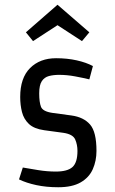

<svg xmlns="http://www.w3.org/2000/svg" viewBox="-20 -776 486 808"><path d="M200 -301 281 -290Q332 -283 359 -252Q386 -221 386 -141Q386 -99 370.5 -64Q355 -29 319.5 -8.5Q284 12 225 12Q175 12 133 3Q91 -6 60 -21L76 -71Q104 -66 141.5 -60Q179 -54 215 -54Q264 -54 285 -73Q306 -92 306 -141Q306 -167 296.5 -189Q287 -211 247 -217L166 -228Q123 -234 101.5 -254.5Q80 -275 72.5 -304.5Q65 -334 65 -368Q65 -448 106.5 -489.5Q148 -531 216 -531Q263 -531 303 -522Q343 -513 371 -498L356 -442Q331 -448 296.5 -454.5Q262 -461 229 -461Q205 -461 186 -456Q167 -451 156 -434.5Q145 -418 145 -383Q145 -346 152.5 -326.5Q160 -307 200 -301ZM325 -603 222 -670 119 -603 89 -640 222 -756 356 -640Z"/></svg>

Font: Strait
Style: Regular
Weight: 400
Designer: Eduardo Rodriguez Tunni
Foundry: Eduardo Rodriguez Tunni
Version: Version 1.002; ttfautohint (v1.8.4.7-5d5b);gftools[0.9.23]